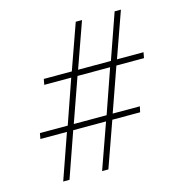

<svg xmlns="http://www.w3.org/2000/svg" viewBox="-104 -792 840 887"><g transform="rotate(-15 316.0 -349.0)"><path d="M353 -217H196L120 0H90L166 -217H39L44 -244H177L250 -454H121L126 -481H260L337 -698H367L290 -481H447L523 -698H553L476 -481H603L598 -454H466L392 -244H522L516 -217H383L306 0H276ZM363 -244 436 -454H280L206 -244Z"/></g></svg>

Font: IBM Plex Sans Condensed ExtraLight
Style: Italic
Weight: 200
Width: 3
Italic angle: -11°
Designer: Mike Abbink, Paul van der Laan, Pieter van Rosmalen
Foundry: Bold Monday
Version: Version 1.3